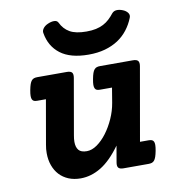

<svg xmlns="http://www.w3.org/2000/svg" viewBox="-78 -747 757 827"><g transform="rotate(-10 300.0 -333.5)"><path d="M335.4 -508.3Q255.9 -508.3 212.2 -541.5Q168.5 -574.7 158.7 -633.8Q156.7 -643.6 163.8 -653.6Q170.9 -663.6 185.1 -669.9Q200.7 -676.8 213.4 -676.5Q226.1 -676.3 231 -666.5Q244.6 -637.7 270.5 -622.8Q296.4 -607.9 343.3 -607.9Q366.7 -607.9 384.8 -611.8Q402.8 -615.7 417.5 -623.3Q432.1 -630.9 443.8 -641.8Q455.6 -652.8 466.3 -666.5Q474.1 -675.3 486.3 -676Q498.5 -676.8 513.2 -670.9Q526.9 -665.5 534.2 -655.5Q541.5 -645.5 536.6 -633.8Q525.4 -605.5 507.3 -582.3Q489.3 -559.1 464.4 -542.7Q439.5 -526.4 407.2 -517.3Q375 -508.3 335.4 -508.3ZM384.8 -101.6Q341.8 -42 298.3 -15.6Q254.9 10.7 209 10.7Q179.7 10.7 156.2 1Q132.8 -8.8 116.7 -26.1Q100.6 -43.5 91.8 -67.9Q83 -92.3 83 -121.6Q83 -130.4 83.7 -139.4Q84.5 -148.4 86.4 -158.2L120.1 -351.1H82.5Q74.2 -351.1 68.8 -353Q63.5 -355 60.5 -360.6Q57.6 -366.2 57.6 -376Q57.6 -385.7 60.5 -401.4Q63.5 -417 66.9 -426.8Q70.3 -436.5 75 -441.9Q79.6 -447.3 85.7 -449.2Q91.8 -451.2 100.1 -451.2H229Q245.6 -451.2 251.5 -444.1Q257.3 -437 254.4 -420.4L211.9 -177.2Q209 -161.6 209 -148.9Q209 -125.5 219.5 -112.8Q230 -100.1 255.4 -100.1Q277.3 -100.1 300.3 -116.2Q323.2 -132.3 343 -158.7Q362.8 -185.1 377.7 -218.3Q392.6 -251.5 398.4 -286.1L409.2 -351.1H356.9Q348.6 -351.1 343.3 -353Q337.9 -355 335 -360.6Q332 -366.2 332 -376Q332 -385.7 335 -401.4Q337.9 -417 341.3 -426.8Q344.7 -436.5 349.4 -441.9Q354 -447.3 360.1 -449.2Q366.2 -451.2 374.5 -451.2H518.1Q534.7 -451.2 540.5 -444.1Q546.4 -437 543.5 -420.4L487.3 -100.1H524.9Q533.2 -100.1 538.6 -98.1Q543.9 -96.2 546.9 -90.8Q549.8 -85.4 549.8 -75.7Q549.8 -65.9 546.9 -50.3Q543.9 -34.7 540.5 -24.9Q537.1 -15.1 532.5 -9.5Q527.8 -3.9 521.7 -2Q515.6 0 507.3 0H397.9Q381.3 0 375.5 -7.1Q369.6 -14.2 372.6 -30.8Z"/></g></svg>

Font: Courier Prime
Style: Bold Italic
Weight: 700
Monospace: yes
Designer: Alan Dague-Greene
Foundry: Quote-Unquote Apps
Version: Version 1.202